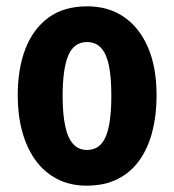

<svg xmlns="http://www.w3.org/2000/svg" viewBox="-20 -577 551 607"><path d="M475 -275Q475 -214 462 -162.5Q449 -111 422 -72Q395 -33 353 -11.5Q311 10 254 10Q201 10 160 -11.5Q119 -33 91.5 -71.5Q64 -110 50 -162Q36 -214 36 -275Q36 -360 60.5 -423Q85 -486 133.5 -521.5Q182 -557 256 -557Q322 -557 371 -524Q420 -491 447.5 -428Q475 -365 475 -275ZM178 -273Q178 -217 186 -179Q194 -141 211 -122Q228 -103 255 -103Q283 -103 300 -122Q317 -141 324.5 -179.5Q332 -218 332 -274Q332 -332 324.5 -369Q317 -406 300 -425Q283 -444 255 -444Q214 -444 196 -402Q178 -360 178 -273Z"/></svg>

Font: Noto Sans Display Condensed
Style: Bold
Weight: 700
Width: 3
Designer: Monotype Design Team
Foundry: Monotype Imaging Inc.
Version: Version 2.003